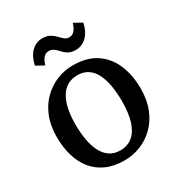

<svg xmlns="http://www.w3.org/2000/svg" viewBox="-185 -899 955 1030"><g transform="rotate(-30 292.5 -384.0)"><path d="M32.5 -279Q32.5 -349.5 54.5 -403.8Q76.5 -458 114.5 -495Q152.5 -532 200 -551Q247.5 -570 298 -570Q385.5 -570 441.8 -532Q498 -494 525.5 -428.5Q553 -363 553 -280Q553 -209 530.8 -154.5Q508.5 -100 470.8 -63.2Q433 -26.5 385.2 -7.8Q337.5 11 287 11Q221.5 11 173.5 -10.8Q125.5 -32.5 94.2 -71.8Q63 -111 47.8 -164Q32.5 -217 32.5 -279ZM293.5 -47Q337.5 -47 368.5 -71.8Q399.5 -96.5 415.8 -146.5Q432 -196.5 432 -272Q432 -324 424.5 -367.8Q417 -411.5 400.8 -444Q384.5 -476.5 358 -494.2Q331.5 -512 293.5 -512Q249 -512 217.8 -487.2Q186.5 -462.5 169.8 -412.8Q153 -363 153 -287Q153 -234.5 161 -190.8Q169 -147 185.8 -114.8Q202.5 -82.5 229 -64.8Q255.5 -47 293.5 -47ZM122.5 -670Q133 -720.5 161.2 -749Q189.5 -777.5 229.5 -777.5Q257.5 -777.5 275.2 -767.2Q293 -757 305.5 -743.8Q318 -730.5 330 -720Q342 -709.5 358.5 -709.5Q380 -709.5 392.8 -725.5Q405.5 -741.5 413.5 -767.5L463 -740.5Q453 -691 424.2 -662Q395.5 -633 355 -633Q328 -633 310.8 -643.2Q293.5 -653.5 281.5 -667Q269.5 -680.5 256.8 -690.8Q244 -701 226.5 -701Q204.5 -701 191.8 -685.2Q179 -669.5 171.5 -643Z"/></g></svg>

Font: Merriweather Light 18pt Medium
Style: Regular
Weight: 500
Version: Version 2.100